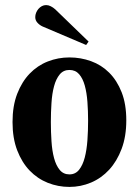

<svg xmlns="http://www.w3.org/2000/svg" viewBox="-20 -735 552 763"><path d="M29.8 -250Q29.8 -314 48.3 -362.1Q66.9 -410.2 97.9 -442.4Q128.9 -474.6 169.9 -490.7Q210.9 -506.8 255.9 -506.8Q300.8 -506.8 341.8 -491.9Q382.8 -477.1 413.8 -446.3Q444.8 -415.5 463.4 -368.4Q481.9 -321.3 481.9 -256.8Q481.9 -192.9 463.4 -143.6Q444.8 -94.2 413.8 -60.5Q382.8 -26.9 341.8 -9.5Q300.8 7.8 255.9 7.8Q210.9 7.8 169.9 -8.5Q128.9 -24.9 97.9 -57.1Q66.9 -89.4 48.3 -137.7Q29.8 -186 29.8 -250ZM330.1 -254.9Q330.1 -293.9 327.4 -330.3Q324.7 -366.7 316.9 -395Q309.1 -423.3 294.4 -440.2Q279.8 -457 255.9 -457Q231.9 -457 217.3 -439.2Q202.6 -421.4 194.8 -392.3Q187 -363.3 184.6 -326.2Q182.1 -289.1 182.1 -250Q182.1 -210.9 184.6 -173.6Q187 -136.2 194.8 -106.9Q202.6 -77.6 217.3 -59.8Q231.9 -42 255.9 -42Q279.8 -42 294.4 -60.5Q309.1 -79.1 316.9 -109.4Q324.7 -139.6 327.4 -177.7Q330.1 -215.8 330.1 -254.9ZM322.3 -556.2 148.9 -629.9Q137.2 -635.3 128.7 -644.8Q120.1 -654.3 120.1 -667Q120.1 -675.8 123.5 -684.3Q127 -692.9 132.8 -699.7Q138.7 -706.5 146.5 -710.7Q154.3 -714.8 163.1 -714.8Q172.4 -714.8 181.6 -710.2Q190.9 -705.6 199.2 -698.2L332 -569.8Z"/></svg>

Font: Berkshire Swash
Style: Regular
Weight: 700
Designer: Astigmatic (AOETI)
Foundry: Astigmatic (AOETI)
Version: Version 1.000